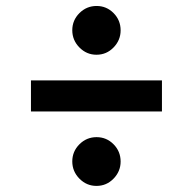

<svg xmlns="http://www.w3.org/2000/svg" viewBox="-20 -677 640 637"><path d="M300 -495.4Q267.3 -495.4 243.5 -519.5Q219.8 -543.6 219.8 -576.7Q219.8 -609.8 243.5 -633.5Q267.3 -657.2 300.4 -657.2Q333.4 -657.2 356.8 -633.6Q380.2 -609.9 380.2 -576.3Q380.2 -543.6 356.7 -519.5Q333.3 -495.4 300 -495.4ZM300 -60.2Q267.3 -60.2 243.5 -84.3Q219.8 -108.4 219.8 -141.5Q219.8 -174.5 243.5 -198.3Q267.3 -222 300.4 -222Q333.4 -222 356.8 -198.3Q380.2 -174.7 380.2 -141.1Q380.2 -108.4 356.7 -84.3Q333.3 -60.2 300 -60.2ZM82.7 -307.3V-410.2H517.3V-307.3Z"/></svg>

Font: Red Hat Display VF
Style: Regular
Weight: 300
Designer: Pentagram, MCKL
Foundry: Pentagram, MCKL
Version: Version 1.023